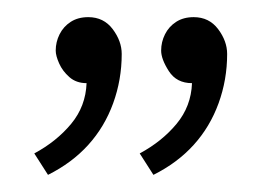

<svg xmlns="http://www.w3.org/2000/svg" viewBox="-20 -722 315 224"><path d="M206 -702Q194 -702 185.5 -696.5Q177 -691 172.5 -682Q168 -673 168 -663Q168 -653 177 -639Q186 -625 204 -625Q203 -598 186 -577.5Q169 -557 143 -543L159 -518Q187 -532 206 -553Q225 -574 235 -601.5Q245 -629 245 -659Q245 -674 234.5 -688Q224 -702 206 -702ZM83 -702Q71 -702 62.5 -696.5Q54 -691 49.5 -682Q45 -673 45 -663Q45 -657 49 -648Q53 -639 61 -632Q69 -625 81 -625Q80 -598 63 -577.5Q46 -557 20 -543L36 -518Q64 -532 83 -553Q102 -574 112 -601.5Q122 -629 122 -659Q122 -674 111.5 -688Q101 -702 83 -702Z"/></svg>

Font: Catamaran Thin
Style: Regular
Weight: 100
Designer: Pria Ravichandran
Version: Version 2.000